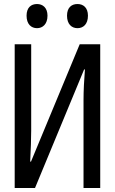

<svg xmlns="http://www.w3.org/2000/svg" viewBox="-20 -934 570 954"><path d="M365 -794C394 -794 417 -814 417 -856C417 -896 394 -914 365 -914C336 -914 313 -897 313 -856C313 -814 336 -794 365 -794ZM164 -794C192 -794 216 -814 216 -856C216 -896 192 -914 164 -914C135 -914 112 -897 112 -856C112 -814 135 -794 164 -794ZM53 0H154L398 -589H402C398 -539 395 -483 395 -437V0H478V-714H376L134 -131H130C133 -194 135 -244 135 -285V-714H53Z"/></svg>

Font: Noto Sans Mono Condensed
Style: Regular
Weight: 400
Width: 3
Designer: Monotype Design Team
Foundry: Monotype Imaging Inc.
Version: Version 2.014